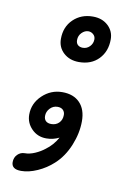

<svg xmlns="http://www.w3.org/2000/svg" viewBox="-72 -512 497 691"><g transform="rotate(10 176.5 -167.0)"><path d="M289 -393Q289 -349 262 -321Q235 -293 190 -293Q156 -293 134 -313Q112 -333 112 -364Q112 -408 140.5 -435.5Q169 -463 212 -463Q246 -463 267.5 -443Q289 -423 289 -393ZM231 -383Q231 -394 223 -401Q215 -408 205 -408Q192 -408 181 -397Q170 -386 170 -370Q170 -358 177 -352Q184 -346 195 -346Q210 -346 220.5 -357Q231 -368 231 -383ZM238 -85Q238 -41 219.5 4Q201 49 169 78Q144 101 112.5 115Q81 129 53 129Q18 129 18 103Q18 86 29 75Q40 64 55 64Q73 64 92.5 55.5Q112 47 127 35Q153 16 169 -13Q147 -2 122 -2Q90 -2 68.5 -24Q47 -46 47 -76Q47 -117 78 -146.5Q109 -176 151 -176Q192 -176 215 -152Q238 -128 238 -85ZM170 -96Q170 -107 163 -114Q156 -121 143 -121Q127 -121 115.5 -109Q104 -97 104 -81Q104 -69 111 -62.5Q118 -56 131 -56Q148 -56 159 -67Q170 -78 170 -96Z"/></g></svg>

Font: Mali SemiBold
Style: Italic
Weight: 600
Italic angle: -10°
Version: Version 1.000; ttfautohint (v1.6)